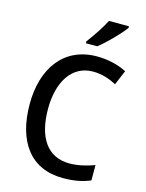

<svg xmlns="http://www.w3.org/2000/svg" viewBox="-138 -1023 846 1115"><g transform="rotate(15 285.0 -465.5)"><path d="M495 -931V-941H375C352 -896 312 -836 279 -793V-781H347C394 -817 468 -893 495 -931ZM363 -633C417 -633 464 -616 504 -595L541 -683C489 -710 426 -724 362 -724C163 -724 55 -570 55 -357C55 -131 157 10 352 10C419 10 469 0 516 -20V-112C469 -95 420 -82 366 -82C234 -82 165 -185 165 -356C165 -520 236 -633 363 -633Z"/></g></svg>

Font: Noto Sans Thai Looped SemiCondensed Medium
Style: Regular
Weight: 500
Width: 4
Designer: Sasikarn Vongin, Ben Mitchell
Foundry: The Fontpad Ltd
Version: Version 1.001